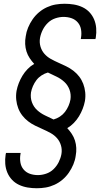

<svg xmlns="http://www.w3.org/2000/svg" viewBox="-20 -851 540 1022"><path d="M176 151Q151 151 127 147Q103 143 81.5 133Q60 123 44 106Q28 89 19 67.5Q10 46 8 21.5Q6 -3 10 -28L12 -37H90L89 -31Q85 -9 88.5 13Q92 35 105.5 51Q119 67 139 74Q159 81 182 81Q203 81 225.5 73.5Q248 66 265 49.5Q282 33 292.5 12Q303 -9 307 -31Q311 -55 304.5 -77Q298 -99 283.5 -115.5Q269 -132 249 -143Q229 -154 208.5 -163Q188 -172 167.5 -182Q147 -192 129.5 -205.5Q112 -219 98.5 -236.5Q85 -254 77 -275Q69 -296 66.5 -319.5Q64 -343 68 -367Q72 -388 80 -408.5Q88 -429 99.5 -448Q111 -467 127 -483.5Q143 -500 162 -511Q149 -525 138 -541.5Q127 -558 121 -577Q115 -596 114 -616.5Q113 -637 117 -658Q120 -681 129.5 -704Q139 -727 153.5 -748Q168 -769 187.5 -785.5Q207 -802 230 -812.5Q253 -823 276.5 -827Q300 -831 324 -831Q349 -831 373 -827Q397 -823 418.5 -813Q440 -803 456 -786Q472 -769 481 -747.5Q490 -726 492 -701.5Q494 -677 490 -652L488 -643H410L411 -649Q415 -671 411.5 -693Q408 -715 394.5 -731Q381 -747 361 -754Q341 -761 318 -761Q297 -761 274.5 -753.5Q252 -746 235 -729.5Q218 -713 207.5 -692Q197 -671 193 -649Q189 -625 195.5 -603Q202 -581 216.5 -564.5Q231 -548 251 -537Q271 -526 291.5 -517Q312 -508 332.5 -498Q353 -488 370.5 -474.5Q388 -461 401.5 -443.5Q415 -426 423 -405Q431 -384 433.5 -360.5Q436 -337 432 -313Q428 -292 420 -271.5Q412 -251 400.5 -232Q389 -213 373 -196.5Q357 -180 338 -169Q351 -155 362 -138.5Q373 -122 379 -103Q385 -84 386 -63.5Q387 -43 383 -22Q380 1 370.5 24Q361 47 346.5 68Q332 89 312.5 105.5Q293 122 270 132.5Q247 143 223.5 147Q200 151 176 151ZM265 -215Q283 -220 299 -230.5Q315 -241 326 -255.5Q337 -270 344.5 -287Q352 -304 355 -321Q359 -349 350 -373.5Q341 -398 322.5 -415Q304 -432 281 -443Q258 -454 235 -465Q217 -460 201 -449.5Q185 -439 174 -424.5Q163 -410 155.5 -393Q148 -376 145 -359Q141 -331 150 -306.5Q159 -282 177.5 -265Q196 -248 219 -237Q242 -226 265 -215Z"/></svg>

Font: Iosevka Term Curly
Style: Italic
Weight: 400
Italic angle: -9°
Designer: Belleve Invis
Foundry: Belleve Invis
Version: Version 32.3.0